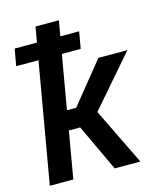

<svg xmlns="http://www.w3.org/2000/svg" viewBox="-112 -832 768 914"><g transform="rotate(-15 271.5 -375.0)"><path d="M344.7 -674.3H252L265.1 -750H149.9L136.7 -674.3H26.9L12.2 -591.3H122.1L19.5 0H135.3L175.3 -231H231L339.4 0H465.8L329.1 -280.8L543.5 -528.3H400.4L236.8 -326.2H191.4L237.3 -591.3H330.1Z"/></g></svg>

Font: Roboto Medium
Style: Italic
Weight: 500
Italic angle: -12°
Designer: Google
Version: Version 2.137; 2017